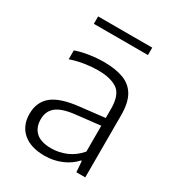

<svg xmlns="http://www.w3.org/2000/svg" viewBox="-177 -845 890 965"><g transform="rotate(30 268.0 -362.0)"><path d="M225 8.5Q145 8.5 100.2 -30.2Q55.5 -69 55.5 -137Q55.5 -205.5 102.2 -243.8Q149 -282 253.5 -293.5L398 -310V-362.5Q398 -443.5 358.8 -471Q319.5 -498.5 245 -498.5Q211.5 -498.5 170.8 -492.5Q130 -486.5 89 -472.5V-524Q124 -536.5 167.5 -543Q211 -549.5 250 -549.5Q317.5 -549.5 363.8 -532.2Q410 -515 434 -473.8Q458 -432.5 458 -360.5V0H406.5L401.5 -63H397Q368 -30 322.5 -10.8Q277 8.5 225 8.5ZM118 -141.5Q118 -93.5 147.2 -67Q176.5 -40.5 236.5 -40.5Q280 -40.5 322.2 -58.2Q364.5 -76 398 -115V-265L256 -249Q181.5 -240.5 149.8 -214.2Q118 -188 118 -141.5ZM109.5 -690V-733H423.5V-690Z"/></g></svg>

Font: Encode Sans SemiExpanded SemiExpanded Light
Style: Regular
Weight: 300
Width: 6
Designer: Multiple Designers
Foundry: Impallari Type
Version: Version 3.000; ttfautohint (v1.8.3) -l 8 -r 50 -G 200 -x 14 